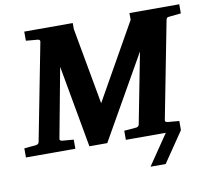

<svg xmlns="http://www.w3.org/2000/svg" viewBox="-103 -771 1136 1037"><g transform="rotate(-10 465.5 -252.5)"><path d="M945 -621V-671H672V-634L437 -218L361 -638V-671H95V-621C123 -618 153 -616 153 -616C166 -615 173 -613 171 -601L68 -71C65 -58 56 -56 42 -55C42 -55 13 -53 -14 -50V0H257V-50C226 -53 196 -55 196 -55C187 -56 179 -59 182 -70L253 -450L334 0H432L692 -457L617 -71C615 -59 606 -55 595 -55C595 -55 564 -53 534 -50V0H753L640 166H723L836 0V-50C808 -53 778 -55 778 -55C765 -56 758 -58 760 -70L863 -600C865 -609 868 -613 877 -614Z"/></g></svg>

Font: Veleka
Style: Bold Italic
Weight: 700
Italic angle: -12°
Designer: Stefan Peev, Context Ltd, 2016; SIL International, 1997-2014.
Foundry: Stefan Peev, Context Ltd, 2016
Version: Version 5.000